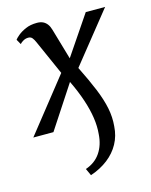

<svg xmlns="http://www.w3.org/2000/svg" viewBox="-139 -637 768 977"><g transform="rotate(-15 245.5 -149.0)"><path d="M124 -464.5Q118 -478.5 110.5 -488Q103 -497.5 89.5 -497.5Q75.5 -497.5 63.5 -490.8Q51.5 -484 44.5 -476L29.5 -502.5Q34 -509.5 50 -523Q66 -536.5 91.5 -547.8Q117 -559 151.5 -559Q170 -559 183 -552.8Q196 -546.5 205 -534.5Q214 -522.5 219 -504.5L266.5 -341.5L406 -547.5H508L296 -282.5Q333 -208 356.8 -150.2Q380.5 -92.5 390.2 -44.2Q400 4 395.5 51.5Q392.5 101 370.2 141.8Q348 182.5 309 212.8Q270 243 217 261L200 224Q251 206.5 278.2 166.2Q305.5 126 309 69.5Q313 29 306.2 -16.5Q299.5 -62 282.2 -114Q265 -166 236.5 -225L89 0H-17L205.5 -281Z"/></g></svg>

Font: Merriweather 36pt
Style: Italic
Weight: 400
Italic angle: -7.8°
Version: Version 2.101